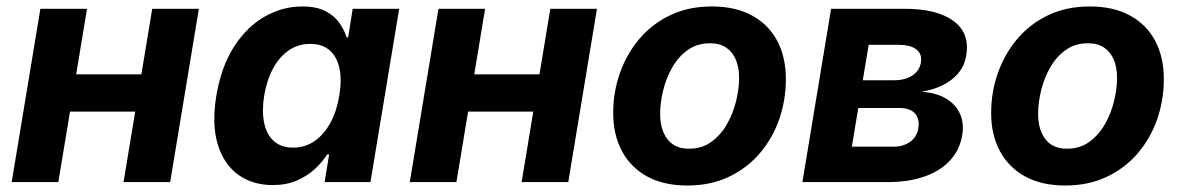

<svg xmlns="http://www.w3.org/2000/svg" viewBox="-20 -570 3698 601"><path d="M462.9 -337.4 443.8 -220.7H158.2L177.7 -337.4ZM252.4 -542.5 162.6 0H16.6L106.4 -542.5ZM602.5 -542.5 512.7 0H366.7L456.5 -542.5Z M833.5 9.3Q770.5 9.3 725.3 -23.4Q680.2 -56.2 661.4 -118.7Q642.6 -181.2 657.2 -270.5Q672.9 -362.8 713.1 -424.8Q753.4 -486.8 809.1 -518.3Q864.7 -549.8 925.8 -549.8Q970.7 -549.8 998.8 -535.2Q1026.9 -520.5 1042.5 -498Q1058.1 -475.6 1064.9 -453.1H1069.8L1084 -542.5H1229.5L1139.6 0H996.1L1010.3 -86.4H1003.9Q989.3 -63 965.8 -41.3Q942.4 -19.5 909.7 -5.1Q877 9.3 833.5 9.3ZM897.5 -107.9Q935.1 -107.9 964.6 -128.4Q994.1 -148.9 1014.2 -185.5Q1034.2 -222.2 1042 -271Q1050.3 -320.3 1042.5 -356.4Q1034.7 -392.6 1011.7 -412.6Q988.8 -432.6 951.2 -432.6Q913.1 -432.6 883.5 -412.1Q854 -391.6 834.5 -355.2Q814.9 -318.8 807.1 -271Q799.3 -223.1 806.6 -186.3Q814 -149.4 836.9 -128.7Q859.9 -107.9 897.5 -107.9Z M1709 -337.4 1689.9 -220.7H1404.3L1423.8 -337.4ZM1498.5 -542.5 1408.7 0H1262.7L1352.5 -542.5ZM1848.6 -542.5 1758.8 0H1612.8L1702.6 -542.5Z M2131.3 10.7Q2058.1 10.7 2006.3 -17.3Q1954.6 -45.4 1927 -96.7Q1899.4 -147.9 1899.4 -216.3Q1899.4 -282.2 1920.7 -342Q1941.9 -401.9 1981.7 -448.7Q2021.5 -495.6 2078.6 -522.7Q2135.7 -549.8 2208.5 -549.8Q2281.7 -549.8 2333.5 -521.7Q2385.3 -493.7 2412.6 -442.6Q2439.9 -391.6 2439.9 -322.3Q2439.9 -256.8 2419.2 -197Q2398.4 -137.2 2358.4 -90.3Q2318.4 -43.5 2261.2 -16.4Q2204.1 10.7 2131.3 10.7ZM2136.7 -104.5Q2177.2 -104.5 2206.8 -126Q2236.3 -147.5 2255.6 -181.4Q2274.9 -215.3 2284.2 -253.9Q2293.5 -292.5 2293.5 -326.2Q2293.5 -359.4 2283.2 -383.5Q2272.9 -407.7 2252.9 -421.1Q2232.9 -434.6 2202.6 -434.6Q2162.1 -434.6 2132.6 -413.3Q2103 -392.1 2084 -358.4Q2064.9 -324.7 2055.7 -286.4Q2046.4 -248 2046.4 -213.4Q2046.4 -164.6 2069.1 -134.5Q2091.8 -104.5 2136.7 -104.5Z M2491.7 0 2581.5 -542.5H2812Q2912.6 -542.5 2964.6 -504.4Q3016.6 -466.3 3004.4 -396Q2997.6 -352.1 2960.9 -322.5Q2924.3 -293 2864.7 -282.7Q2911.1 -279.8 2941.7 -261.2Q2972.2 -242.7 2985.1 -213.4Q2998 -184.1 2992.2 -148.4Q2984.9 -102.1 2954.8 -68.8Q2924.8 -35.6 2875 -17.8Q2825.2 0 2758.3 0ZM2646.5 -110.8H2776.4Q2807.1 -110.8 2828.4 -125.7Q2849.6 -140.6 2854.5 -168Q2859.4 -197.3 2844.2 -214.6Q2829.1 -231.9 2795.9 -231.9H2666.5ZM2680.7 -318.8H2778.8Q2813.5 -318.8 2835.9 -333.7Q2858.4 -348.6 2862.8 -375Q2866.7 -401.4 2848.1 -415.5Q2829.6 -429.7 2793.5 -429.7H2699.2Z M3314.5 10.7Q3241.2 10.7 3189.5 -17.3Q3137.7 -45.4 3110.1 -96.7Q3082.5 -147.9 3082.5 -216.3Q3082.5 -282.2 3103.8 -342Q3125 -401.9 3164.8 -448.7Q3204.6 -495.6 3261.7 -522.7Q3318.8 -549.8 3391.6 -549.8Q3464.8 -549.8 3516.6 -521.7Q3568.4 -493.7 3595.7 -442.6Q3623 -391.6 3623 -322.3Q3623 -256.8 3602.3 -197Q3581.5 -137.2 3541.5 -90.3Q3501.5 -43.5 3444.3 -16.4Q3387.2 10.7 3314.5 10.7ZM3319.8 -104.5Q3360.4 -104.5 3389.9 -126Q3419.4 -147.5 3438.7 -181.4Q3458 -215.3 3467.3 -253.9Q3476.6 -292.5 3476.6 -326.2Q3476.6 -359.4 3466.3 -383.5Q3456.1 -407.7 3436 -421.1Q3416 -434.6 3385.7 -434.6Q3345.2 -434.6 3315.7 -413.3Q3286.1 -392.1 3267.1 -358.4Q3248 -324.7 3238.8 -286.4Q3229.5 -248 3229.5 -213.4Q3229.5 -164.6 3252.2 -134.5Q3274.9 -104.5 3319.8 -104.5Z"/></svg>

Font: Inter 16pt
Style: Bold Italic
Weight: 700
Italic angle: -9.3988°
Version: Version 4.001;git-66647c0bb